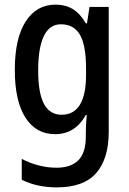

<svg xmlns="http://www.w3.org/2000/svg" viewBox="-20 -570 557 830"><path d="M220 -550Q263 -550 295 -530.5Q327 -511 351 -469H356L367 -540H450V0Q450 116 396 178Q342 240 226 240Q139 240 74 207V117Q148 155 225 155Q286 155 318.5 123Q351 91 351 20V5Q351 -11 352 -32.5Q353 -54 355 -73H351Q305 10 218 10Q136 10 90 -61.5Q44 -133 44 -268Q44 -404 91 -477Q138 -550 220 -550ZM243 -465Q194 -465 169.5 -414Q145 -363 145 -266Q145 -168 170 -121Q195 -74 246 -74Q352 -74 352 -247V-272Q352 -373 326 -419Q300 -465 243 -465Z"/></svg>

Font: Noto Sans Khmer Condensed Medium
Style: Regular
Weight: 500
Width: 3
Designer: Danh Hong and the Monotype Design Team
Foundry: Monotype Imaging Inc.
Version: Version 2.004; ttfautohint (v1.8.4.7-5d5b)